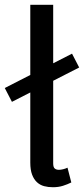

<svg xmlns="http://www.w3.org/2000/svg" viewBox="-27 -770 352 805"><path d="M0 0ZM196 -85Q196 -69 202.5 -63.5Q209 -58 220 -58Q228 -58 238 -60.5Q248 -63 256 -67L272 -5Q256 3 237 9Q218 15 195 15Q175 15 158 10.5Q141 6 128 -6Q115 -18 107.5 -38Q100 -58 100 -88V-750H196ZM-7 -401 275 -545 305 -487 23 -343Z"/></svg>

Font: Orienta
Style: Regular
Weight: 400
Designer: Eduardo Rodriguez Tunni
Foundry: Eduardo Rodriguez Tunni
Version: Version 1.001